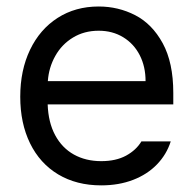

<svg xmlns="http://www.w3.org/2000/svg" viewBox="-20 -557 593 588"><path d="M42 -260.7Q42 -341.8 72 -404.5Q102.1 -467.3 156.5 -502.2Q210.9 -537.1 282.2 -537.1Q342.3 -537.1 394 -510.5Q445.8 -483.9 478.3 -424.6Q510.7 -365.2 510.7 -272.5V-237.3H126Q127.9 -182.1 148.9 -143.1Q169.9 -104 206.3 -83.7Q242.7 -63.5 290 -63.5Q335 -63.5 366 -80.3Q397 -97.2 413.1 -124H502.9Q490.2 -84 460.7 -53.5Q431.2 -22.9 387.5 -6.1Q343.8 10.7 290 10.7Q214.4 10.7 158.2 -22.9Q102.1 -56.6 72 -118.2Q42 -179.7 42 -260.7ZM425.8 -308.6Q425.8 -353 408 -387.9Q390.1 -422.9 357.4 -442.9Q324.7 -462.9 282.2 -462.9Q237.8 -462.9 203.4 -441.9Q168.9 -420.9 149.2 -385.5Q129.4 -350.1 126.5 -308.6Z"/></svg>

Font: WEMIX Pretendard
Style: Regular
Weight: 400
Designer: Base glyphs from Inter by Rasmus Andersson; Hangeul glyphs from Noto Sans CJK(Source Han Sans) by Jang Soo-young and Kan
Foundry: Kil Hyung-jin
Version: Version 1.000